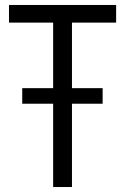

<svg xmlns="http://www.w3.org/2000/svg" viewBox="-20 -751 502 771"><path d="M193.4 -334.5H69.3V-397H193.4V-660.2H16.1V-731H446.3V-660.2H269V-397H392.1V-334.5H269V0H193.4Z"/></svg>

Font: Glacial Indifference
Style: Regular
Weight: 400
Designer: Alfredo Marco Pradil
Foundry: Alfredo Marco Pradil
Version: Version 1.312